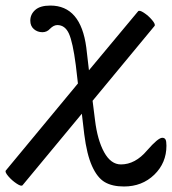

<svg xmlns="http://www.w3.org/2000/svg" viewBox="-70 -447 624 697"><path d="M12.2 225.1Q7.8 231 -9.3 219.7Q-26.4 208.5 -39.8 192.9Q-53.2 177.2 -48.8 171.9L212.9 -144L205.1 -210.9Q194.3 -293.9 180.2 -325Q166 -356 138.2 -356Q125 -356 111.8 -342.8Q100.6 -330.1 84 -330.1Q65.9 -330.1 53 -341.3Q40 -352.5 40 -372.1Q40 -395 57.9 -410.9Q75.7 -426.8 112.8 -426.8Q223.1 -426.8 243.2 -274.9L252.9 -191.9L431.2 -405.8Q435.5 -411.6 452.1 -400.9Q468.8 -390.1 481.9 -374.5Q495.1 -358.9 491.2 -353L266.1 -81.1L274.9 -11.2Q283.7 61.5 308.1 105.7Q332.5 149.9 369.1 149.9Q420.9 149.9 463.9 99.1Q503.9 53.2 519 53.2Q527.3 53.2 530.8 59.3Q534.2 65.4 534.2 82Q534.2 144.5 490 187.3Q445.8 230 379.9 230Q337.4 230 310.3 214.1Q283.2 198.2 264.2 156Q245.1 113.8 235.8 40L227.1 -34.2Z"/></svg>

Font: Junicode SmCond Medium
Style: Italic
Weight: 500
Width: 4
Italic angle: -11°
Designer: Peter S. Baker
Version: Version 2.206